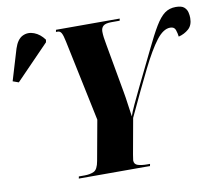

<svg xmlns="http://www.w3.org/2000/svg" viewBox="-226 -816 1040 911"><g transform="rotate(-10 294.0 -361.0)"><path d="M82 0 84 -10H112Q138 -10 156.5 -18.5Q175 -27 182 -67L217 -260L135 -651Q129 -681 122.5 -692.5Q116 -704 105 -704H96L98 -714H405L403 -704H364Q335 -704 324 -694.5Q313 -685 313 -667Q313 -655 315 -639Q317 -623 321 -603L363 -368Q368 -341 372 -310Q376 -279 381 -247Q387 -266 403 -300.5Q419 -335 439 -376Q489 -477 521 -544Q553 -611 576.5 -650Q600 -689 622.5 -705.5Q645 -722 676 -722Q704 -722 716 -711.5Q728 -701 731.5 -686.5Q735 -672 735 -659Q735 -624 714.5 -606Q694 -588 666 -581Q664 -598 658.5 -614Q653 -630 633 -630Q600 -630 566.5 -586.5Q533 -543 490 -456.5Q447 -370 386 -239L355 -67Q351 -43 351 -40Q351 -21 369 -15.5Q387 -10 413 -10H427L425 0ZM-119 -499 -147 -509 -102 -659Q-88 -702 -62 -714.5Q-36 -727 -7 -716Q22 -705 43 -676L41 -664Z"/></g></svg>

Font: Noto Serif Display ExtraCondensed Black
Style: Italic
Weight: 900
Width: 2
Italic angle: -12°
Designer: Monotype Design Team
Foundry: Monotype Imaging Inc.
Version: Version 2.009